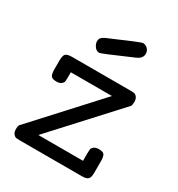

<svg xmlns="http://www.w3.org/2000/svg" viewBox="-156 -740 778 841"><g transform="rotate(30 233.0 -319.5)"><path d="M28.8 -35.2Q28.8 -48.3 32.2 -55.2L320.8 -370.1H112.8V-344.2Q112.8 -331.1 111.8 -324Q110.8 -316.9 102.5 -310.1Q94.2 -303.2 78.1 -303.2Q55.2 -303.2 49.6 -313.7Q43.9 -324.2 43.9 -344.2V-390.1Q43.9 -415 52 -423.1Q60.1 -431.2 85 -431.2H377.9Q391.1 -431.2 397.9 -430.2Q404.8 -429.2 411.9 -420.7Q418.9 -412.1 418.9 -396Q418.9 -383.8 416 -376L127 -61H353V-99.1Q353 -112.3 354 -119.1Q355 -126 363.5 -133.1Q372.1 -140.1 388.2 -140.1Q411.1 -140.1 416.5 -129.6Q421.9 -119.1 421.9 -99.1V-41Q421.9 -17.1 413.8 -8.5Q405.8 0 381.8 0H69.8Q56.6 0 49.8 -1Q43 -2 35.9 -10.5Q28.8 -19 28.8 -35.2ZM144 -545.9Q144 -549.8 145 -554Q146 -558.1 148.4 -561Q150.9 -564 152.3 -565.9Q153.8 -567.9 158 -569.8Q162.1 -571.8 163.1 -573Q164.1 -574.2 168.9 -576.2L173.8 -578.1Q314 -639.2 323.2 -639.2Q336.4 -639.2 346.7 -629.2Q356.9 -619.1 356.9 -604Q356.9 -580.1 327.1 -567.9Q185.1 -505.9 178.2 -505.9Q163.1 -505.9 153.6 -519.3Q144 -532.7 144 -545.9Z"/></g></svg>

Font: CMU Typewriter Text Variable Width
Style: Medium
Weight: 500
Version: Version 0.7.0